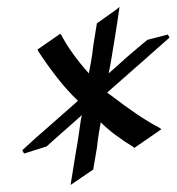

<svg xmlns="http://www.w3.org/2000/svg" viewBox="-20 -921 518 561"><path d="M302.6 -643.6Q389.2 -576.9 444.1 -548.7L451.8 -543.6L372.3 -488.7L370.8 -490.8Q310.8 -527.2 274.4 -563.6Q272.8 -556.9 269.2 -534.4Q265.6 -511.8 263.1 -488.7Q257.9 -459 252.3 -425.6L186.2 -380.5Q194.4 -428.7 201 -472.3Q207.7 -508.7 212.1 -542.1Q216.4 -575.4 219.5 -585.1Q209.2 -575.4 192.1 -560.5Q174.9 -545.6 157.9 -530.5Q141 -515.4 128.7 -504.4Q116.4 -493.3 116.4 -493.3L50.3 -472.3L45.1 -482.1Q88.2 -522.1 123.1 -551.8Q152.8 -578.5 178.7 -600.8Q204.6 -623.1 207.7 -626.7Q177.9 -654.9 149 -691.5Q120 -728.2 91.8 -771.3L89.7 -776.4L156.4 -822.6L159.5 -817.9Q187.7 -764.6 239.5 -706.7Q241 -714.9 245.4 -737.4Q249.7 -760 252.3 -786.2L263.1 -852.8L319.5 -892.8L329.2 -901Q322.6 -852.8 315.9 -812.8Q310.8 -779.5 305.1 -747.2Q299.5 -714.9 297.4 -706.7Q309.2 -716.4 327.7 -733.3Q346.2 -750.3 364.1 -765.6Q382.1 -781 396.4 -792.8Q410.8 -804.6 410.8 -804.6L470.3 -820L475.4 -811.3Q427.2 -768.2 387.2 -733.3Q353.8 -703.6 324.9 -678.5Q295.9 -653.3 292.8 -650.3L302.6 -643.6Z"/></svg>

Font: MM Jasmine
Style: Regular
Weight: 400
Designer: Khon Soe Zaw Thu
Version: Version 1.00 July 11, 2016, initial release